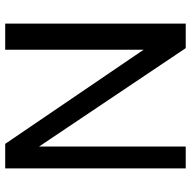

<svg xmlns="http://www.w3.org/2000/svg" viewBox="-18 -674 717 720"><g transform="rotate(90 340.0 -314.5)"><path d="M69 -653H161L530 -103V-653H612V24H520L167 -495V24H69Z"/></g></svg>

Font: BM HANNA Air
Style: Regular
Weight: 400
Designer: Woowa Brothers : Cheoljun Lim; Soyoung Lee; Taehyun Cha; Byungsun Park; Minjin Kim; Hyesun Chae; Myungsoo Han; Bongjin K
Foundry: Sandoll Communications Inc.
Version: Version 1.000;PS 1;hotconv 16.6.51;makeotf.lib2.5.65220